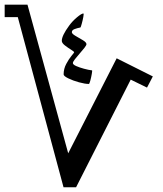

<svg xmlns="http://www.w3.org/2000/svg" viewBox="-20 -731 696 822"><path d="M634.3 -403.8 609.4 -356 539.6 -390.1 305.7 70.8H252L56.2 -657.7H0V-710.9H97.7L272 -74.7L479.5 -481.4ZM374 -429.7Q375.5 -429.2 373 -414.8Q370.6 -400.4 366.7 -386Q362.8 -371.6 360.4 -371.6Q343.8 -371.6 318.1 -378.7Q292.5 -385.7 272.5 -395.5Q252.4 -405.3 252.4 -412.6Q252.4 -436.5 263.7 -457.5Q274.9 -478.5 286.1 -491.9Q297.4 -505.4 297.4 -506.8Q297.4 -510.3 284.2 -518.3Q271 -526.4 257.8 -536.6Q244.6 -546.9 244.6 -556.2Q244.6 -578.6 275.9 -621.1Q289.6 -640.1 309.3 -656.7Q329.1 -673.3 336.9 -673.3Q339.4 -673.3 336.7 -658.4Q334 -643.6 329.8 -628.7Q325.7 -613.8 324.2 -613.3Q310.5 -610.8 299.1 -606.4Q287.6 -602.1 287.6 -593.3Q287.6 -586.4 303.2 -577.4Q318.8 -568.4 334.5 -559.1Q350.1 -549.8 350.1 -542Q350.1 -537.1 341.3 -525.9Q332.5 -514.6 321 -501.7Q309.6 -488.8 300.8 -477.5Q292 -466.3 292 -460.9Q292 -454.6 306.2 -448.2Q320.3 -441.9 339.4 -436.8Q358.4 -431.6 374 -429.7Z"/></svg>

Font: Scheherazade New SemiBold
Style: Regular
Weight: 600
Designer: SIL International
Foundry: SIL International
Version: Version 4.000